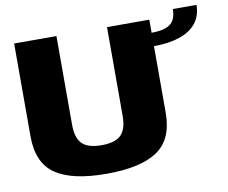

<svg xmlns="http://www.w3.org/2000/svg" viewBox="-78 -802 1070 903"><g transform="rotate(-10 457.0 -350.5)"><path d="M361 4Q525 4 604.5 -50Q684 -104 684 -231V-675H482V-252Q482 -188 454 -160.2Q426 -132.5 361 -132.5Q296 -132.5 268.2 -160.5Q240.5 -188.5 240.5 -252V-675H38.5V-231Q38.5 -104 118 -50Q197.5 4 361 4ZM682.5 -612.5V-548.5Q754 -548.5 806 -565.8Q858 -583 886.2 -618Q914.5 -653 914.5 -705H801.5Q801.5 -672 789.5 -651.5Q777.5 -631 751.2 -621.8Q725 -612.5 682.5 -612.5Z"/></g></svg>

Font: Anybody UltraCondensed Thin ExtraBold
Style: Regular
Weight: 800
Version: Version 1.111